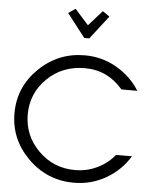

<svg xmlns="http://www.w3.org/2000/svg" viewBox="-63 -1036 888 1099"><g transform="rotate(5 380.5 -486.5)"><path d="M402.8 9.8Q249 9.8 139.4 -98.6Q29.8 -207 29.8 -357.4Q29.8 -507.8 139.9 -615Q250 -722.2 402.8 -722.2Q501 -722.2 585 -674.1Q668.9 -626 719.2 -545.9H627.9Q540 -648.9 409.9 -648.9Q279.8 -648.9 192.9 -563.5Q106 -478 106 -356.9Q106 -235.8 192.4 -149.4Q278.8 -63 402.8 -63Q470.7 -63 530.3 -91.6Q589.8 -120.1 629.9 -169.9H721.2Q671.4 -87.9 587.2 -39.1Q502.9 9.8 402.8 9.8ZM482.9 -982.9 522.9 -955.1 418.9 -820.8H390.1L286.1 -955.1L326.2 -982.9L404.8 -895Z"/></g></svg>

Font: Arcon-Regular
Style: Regular
Weight: 400
Designer: M. Zarth
Foundry: martin zarth - visuelle & digitale kommunikation
Version: Version 1.131;PS 001.131;hotconv 1.0.70;makeotf.lib2.5.58329